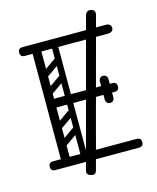

<svg xmlns="http://www.w3.org/2000/svg" viewBox="-128 -889 861 1056"><g transform="rotate(-15 302.5 -361.0)"><path d="M145 0Q120 0 120 -36V-674Q120 -700 145 -700Q170 -700 170 -674V-26Q170 0 145 0ZM76 0Q50 0 50 -25Q50 -50 76 -50H551Q577 -50 577 -25Q577 0 551 0ZM156 -331Q130 -331 130 -356Q130 -381 156 -381H501Q527 -381 527 -356Q527 -331 501 -331ZM76 -650Q50 -650 50 -675Q50 -700 76 -700H551Q563 -700 571.5 -693.5Q580 -687 580 -675Q580 -663 571.5 -656.5Q563 -650 551 -650ZM462 -279Q451 -279 445 -286Q438 -293 438 -305V-354Q438 -366 444 -373Q451 -380 462 -380Q474 -380 481 -373Q487 -366 487 -354V-305Q487 -293 480 -286Q474 -279 462 -279ZM462 -433Q474 -433 480 -426Q487 -419 487 -407V-358Q487 -347 481 -339Q474 -332 462 -332Q451 -332 444 -339Q438 -347 438 -358V-407Q438 -419 445 -426Q451 -433 462 -433ZM260 -496Q265 -489 263.5 -482Q262 -475 257 -471L163 -405Q150 -396 140 -409Q129 -425 143 -434L237 -500Q250 -509 260 -496ZM260 -594Q265 -587 263.5 -580Q262 -573 257 -569L163 -503Q150 -494 140 -507Q129 -523 143 -532L237 -598Q250 -607 260 -594ZM153 -298Q135 -298 135 -316V-648Q135 -664 153 -664Q170 -664 170 -647V-315Q170 -298 153 -298ZM249 -298Q231 -298 231 -316V-648Q231 -664 249 -664Q266 -664 266 -647V-315Q266 -298 249 -298ZM260 -201Q265 -194 263.5 -187Q262 -180 257 -176L163 -110Q150 -101 140 -114Q129 -130 143 -139L237 -205Q250 -214 260 -201ZM260 -299Q265 -292 263.5 -285Q262 -278 257 -274L163 -208Q150 -199 140 -212Q129 -228 143 -237L237 -303Q250 -312 260 -299ZM153 -3Q135 -3 135 -21V-353Q135 -369 153 -369Q170 -369 170 -352V-20Q170 -3 153 -3ZM249 -3Q231 -3 231 -21V-353Q231 -369 249 -369Q266 -369 266 -352V-20Q266 -3 249 -3ZM493 -800Q519 -793 512 -766Q495 -703 473 -620.5Q451 -538 426 -446Q401 -354 376.5 -261.5Q352 -169 329.5 -86Q307 -3 290 61Q284 84 258 77Q231 70 237 47L459 -780Q462 -791 471 -797Q480 -803 493 -800Z"/></g></svg>

Font: Agu Display Uzo
Style: Regular
Weight: 400
Designer: Oluwaseun Badejo
Version: Version 1.103